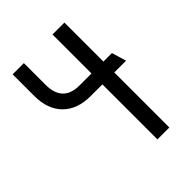

<svg xmlns="http://www.w3.org/2000/svg" viewBox="-183 -706 797 797"><g transform="rotate(-45 215.5 -308.0)"><path d="M268 -387V-616H338V-387H388L407 -323H338V0H268V-323H200Q121 -323 77.5 -367Q34 -411 34 -489V-616H100V-489Q100 -387 198 -387Z"/></g></svg>

Font: Aubrey
Style: Regular
Weight: 400
Designer: Gayaneh Bagdasaryan
Foundry: Cyreal.org
Version: Version 1.102; ttfautohint (v1.8.3)